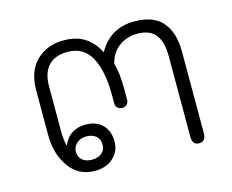

<svg xmlns="http://www.w3.org/2000/svg" viewBox="-78 -609 878 728"><g transform="rotate(-15 361.0 -245.0)"><path d="M594 -22V-340Q594 -396 571.5 -424Q549 -452 501 -452Q459 -452 428 -429Q397 -406 387 -364Q399 -328 399 -255V-220Q399 -210 392 -202.5Q385 -195 374 -195Q363 -195 355.5 -201.5Q348 -208 348 -220V-253Q348 -347 319 -400.5Q290 -454 227 -454Q178 -454 152 -426.5Q126 -399 126 -345V-164Q126 -141 132 -113H134Q144 -140 167 -155Q190 -170 220 -170Q265 -170 288.5 -145Q312 -120 312 -80Q312 -42 284.5 -16.5Q257 9 212 9Q148 9 111.5 -42.5Q75 -94 75 -168V-343Q75 -419 117 -459.5Q159 -500 224 -500Q273 -500 305.5 -479.5Q338 -459 360 -417Q406 -500 501 -500Q578 -500 612.5 -458Q647 -416 647 -344V-22Q647 10 620 10Q594 10 594 -22ZM265 -80Q265 -101 251 -113.5Q237 -126 212 -126Q190 -126 175 -112.5Q160 -99 160 -80Q160 -60 173.5 -47.5Q187 -35 212 -35Q237 -35 251 -47.5Q265 -60 265 -80Z"/></g></svg>

Font: Kodchasan ExtraLight
Style: Regular
Weight: 275
Version: Version 1.000; ttfautohint (v1.6)